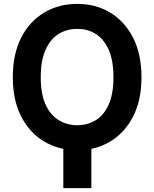

<svg xmlns="http://www.w3.org/2000/svg" viewBox="-20 -757 787 980"><path d="M446.3 -19.5V203.1H303.2V-19.5ZM702.1 -362.8Q702.1 -244.6 658.9 -161.4Q615.7 -78.1 541.7 -34.2Q467.8 9.8 374.5 9.8Q280.8 9.8 206.1 -34.4Q131.3 -78.6 88.4 -161.9Q45.4 -245.1 45.4 -362.8Q45.4 -481.4 88.4 -565.2Q131.3 -648.9 206.1 -693.1Q280.8 -737.3 374.5 -737.3Q467.8 -737.3 541.7 -693.1Q615.7 -648.9 658.9 -565.2Q702.1 -481.4 702.1 -362.8ZM559.1 -362.8Q559.1 -448.2 534.9 -502.7Q510.7 -557.1 469.2 -583.5Q427.7 -609.9 374.5 -609.4Q321.3 -609.9 279.1 -583.5Q236.8 -557.1 212.4 -502.4Q188 -447.8 188 -362.8Q188 -277.3 212.6 -223.4Q237.3 -169.4 279.3 -143.8Q321.3 -118.2 374.5 -117.7Q427.7 -118.2 469.2 -143.8Q510.7 -169.4 534.9 -223.4Q559.1 -277.3 559.1 -362.8Z"/></svg>

Font: Inter Cardless Tabular Bold
Style: Bold
Weight: 700
Designer: Rasmus Andersson
Foundry: rsms
Version: Version 4.000;git-4fc901f